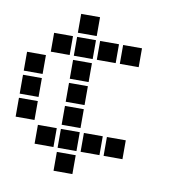

<svg xmlns="http://www.w3.org/2000/svg" viewBox="-78 -661 756 822"><g transform="rotate(10 300.0 -250.0)"><path d="M210 -591Q209 -591 209 -591Q209 -591 209 -590V-510Q209 -509 209 -509Q209 -509 210 -509H290Q291 -509 291 -509Q291 -509 291 -510V-590Q291 -591 291 -591Q291 -591 290 -591ZM110 -491Q109 -491 109 -491Q109 -491 109 -490V-410Q109 -409 109 -409Q109 -409 110 -409H190Q191 -409 191 -409Q191 -409 191 -410V-490Q191 -491 191 -491Q191 -491 190 -491ZM210 -491Q209 -491 209 -491Q209 -491 209 -490V-410Q209 -409 209 -409Q209 -409 210 -409H290Q291 -409 291 -409Q291 -409 291 -410V-490Q291 -491 291 -491Q291 -491 290 -491ZM310 -491Q309 -491 309 -491Q309 -491 309 -490V-410Q309 -409 309 -409Q309 -409 310 -409H390Q391 -409 391 -409Q391 -409 391 -410V-490Q391 -491 391 -491Q391 -491 390 -491ZM410 -491Q409 -491 409 -491Q409 -491 409 -490V-410Q409 -409 409 -409Q409 -409 410 -409H490Q491 -409 491 -409Q491 -409 491 -410V-490Q491 -491 491 -491Q491 -491 490 -491ZM10 -391Q9 -391 9 -391Q9 -391 9 -390V-310Q9 -309 9 -309Q9 -309 10 -309H90Q91 -309 91 -309Q91 -309 91 -310V-390Q91 -391 91 -391Q91 -391 90 -391ZM210 -391Q209 -391 209 -391Q209 -391 209 -390V-310Q209 -309 209 -309Q209 -309 210 -309H290Q291 -309 291 -309Q291 -309 291 -310V-390Q291 -391 291 -391Q291 -391 290 -391ZM10 -291Q9 -291 9 -291Q9 -291 9 -290V-210Q9 -209 9 -209Q9 -209 10 -209H90Q91 -209 91 -209Q91 -209 91 -210V-290Q91 -291 91 -291Q91 -291 90 -291ZM210 -291Q209 -291 209 -291Q209 -291 209 -290V-210Q209 -209 209 -209Q209 -209 210 -209H290Q291 -209 291 -209Q291 -209 291 -210V-290Q291 -291 291 -291Q291 -291 290 -291ZM10 -191Q9 -191 9 -191Q9 -191 9 -190V-110Q9 -109 9 -109Q9 -109 10 -109H90Q91 -109 91 -109Q91 -109 91 -110V-190Q91 -191 91 -191Q91 -191 90 -191ZM210 -191Q209 -191 209 -191Q209 -191 209 -190V-110Q209 -109 209 -109Q209 -109 210 -109H290Q291 -109 291 -109Q291 -109 291 -110V-190Q291 -191 291 -191Q291 -191 290 -191ZM110 -91Q109 -91 109 -91Q109 -91 109 -90V-10Q109 -9 109 -9Q109 -9 110 -9H190Q191 -9 191 -9Q191 -9 191 -10V-90Q191 -91 191 -91Q191 -91 190 -91ZM210 -91Q209 -91 209 -91Q209 -91 209 -90V-10Q209 -9 209 -9Q209 -9 210 -9H290Q291 -9 291 -9Q291 -9 291 -10V-90Q291 -91 291 -91Q291 -91 290 -91ZM310 -91Q309 -91 309 -91Q309 -91 309 -90V-10Q309 -9 309 -9Q309 -9 310 -9H390Q391 -9 391 -9Q391 -9 391 -10V-90Q391 -91 391 -91Q391 -91 390 -91ZM410 -91Q409 -91 409 -91Q409 -91 409 -90V-10Q409 -9 409 -9Q409 -9 410 -9H490Q491 -9 491 -9Q491 -9 491 -10V-90Q491 -91 491 -91Q491 -91 490 -91ZM210 9Q209 9 209 9Q209 9 209 10V90Q209 91 209 91Q209 91 210 91H290Q291 91 291 91Q291 91 291 90V10Q291 9 291 9Q291 9 290 9Z"/></g></svg>

Font: Doto ExtraBold
Style: Regular
Weight: 800
Monospace: yes
Version: Version 1.000